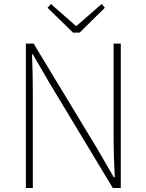

<svg xmlns="http://www.w3.org/2000/svg" viewBox="-20 -945 736 965"><path d="M110 0V-726H149L469 -197L552 -54H557Q554 -107 552.5 -157.5Q551 -208 551 -259V-726H587V0H547L228 -529L145 -672H141Q143 -621 144 -573Q145 -525 145 -473V0ZM347 -781 219 -906 236 -925 361 -815H365L491 -925L507 -906L380 -781Z"/></svg>

Font: Noto Sans TC Thin
Style: Regular
Weight: 100
Designer: Ryoko NISHIZUKA 西塚涼子 (kana, bopomofo & ideographs); Paul D. Hunt (Latin, Greek & Cyrillic); Sandoll Communications 산돌커뮤니
Foundry: Adobe
Version: Version 2.004-H2;hotconv 1.0.118;makeotfexe 2.5.65603